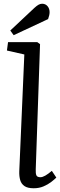

<svg xmlns="http://www.w3.org/2000/svg" viewBox="-20 -992 322 1026"><path d="M110 -701 17 -722 23 -767H179L194 -756L171 -87Q170 -65 174.5 -55Q179 -45 196 -45Q207 -45 222 -53.5Q237 -62 257 -79L281 -43Q271 -33 253.5 -19.5Q236 -6 212.5 4Q189 14 160 14Q128 14 111 2.5Q94 -9 88 -29.5Q82 -50 83 -77ZM164 -950Q176 -961 185.5 -966.5Q195 -972 205 -972Q223 -972 234 -959Q245 -946 245 -927Q245 -919 243 -910Q241 -901 237 -890L53 -804L35 -829Z"/></svg>

Font: Literata 18pt
Style: Italic
Weight: 400
Italic angle: -2°
Designer: Latin by Veronika Burian and Jose Scaglione. Greek by Irene Vlachou. Cyrillic by Vera Evstafieva
Foundry: TypeTogether
Version: Version 3.103;gftools[0.9.29]